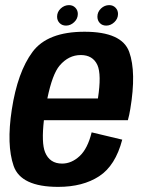

<svg xmlns="http://www.w3.org/2000/svg" viewBox="-20 -725 559 750"><path d="M207.5 5Q61.5 5 33.2 -77Q5 -159 26 -296.5Q48.5 -443.5 107 -522.2Q165.5 -601 310 -601Q456.5 -601 484.8 -522Q513 -443 489 -299.5Q485 -274.5 479.5 -255.5H151.5Q141.5 -166.5 156 -130.5Q174 -86 222.5 -86Q259.5 -86 291 -115.2Q322.5 -144.5 338 -208L457.5 -179.5Q431 -78 367.2 -36.5Q303.5 5 207.5 5ZM165 -340.5H362.5Q377 -434 360.5 -471Q342.5 -510 295.5 -510Q248 -510 213 -469Q184.5 -435.5 165 -340.5ZM395 -625Q379.5 -625 370 -635Q360.5 -645 360.5 -660Q360.5 -678.5 374.5 -691.8Q388.5 -705 406.5 -705Q421.5 -705 431.2 -695Q441 -685 441 -670.5Q441 -652 426.8 -638.5Q412.5 -625 395 -625ZM238 -625Q222.5 -625 212.8 -635Q203 -645 203 -660Q203 -678.5 217.2 -691.8Q231.5 -705 249.5 -705Q264.5 -705 274.2 -695Q284 -685 284 -670.5Q284 -652 269.8 -638.5Q255.5 -625 238 -625Z"/></svg>

Font: Anybody SemiBold
Style: Italic
Weight: 600
Italic angle: -10°
Designer: Tyler Finck
Foundry: Etcetera Type Company
Version: Version 1.010; ttfautohint (v1.8.3) -l 8 -r 50 -G 200 -x 14 